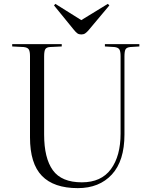

<svg xmlns="http://www.w3.org/2000/svg" viewBox="-20 -958 786 992"><path d="M382 14Q258 14 196.5 -49.5Q135 -113 135 -248V-668Q135 -693 128.5 -703Q122 -713 102 -715L43 -718V-730H299V-718L238 -715Q221 -714 214.5 -704.5Q208 -695 208 -666V-263Q208 -141 253 -78.5Q298 -16 403 -16Q503 -16 553 -84Q603 -152 603 -268V-668Q603 -693 596.5 -703Q590 -713 571 -715L522 -718V-730H700V-718L653 -715Q634 -713 628.5 -703Q623 -693 623 -666V-263Q623 -127 558 -56.5Q493 14 382 14ZM400 -780Q388 -780 380 -785.5Q372 -791 360 -806L259 -930L266 -938L400 -854L537 -938L545 -930L436 -800Q428 -791 420 -785.5Q412 -780 400 -780Z"/></svg>

Font: Literata 72pt Light
Style: Regular
Weight: 300
Designer: Latin by Veronika Burian and Jose Scaglione. Greek by Irene Vlachou. Cyrillic by Vera Evstafieva.
Foundry: TypeTogether
Version: Version 3.002